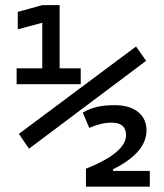

<svg xmlns="http://www.w3.org/2000/svg" viewBox="-20 -713 626 734"><path d="M308.6 0.5V-67.9Q461.9 -129.4 461.9 -196.3Q461.9 -244.1 406.2 -244.1Q366.7 -244.1 321.3 -224.1L296.4 -282.7Q323.7 -298.3 352.3 -304.7Q380.9 -311 418 -311Q475.1 -311 507.6 -285.2Q540 -259.3 540 -214.4Q540 -129.4 412.1 -65.9V-59.6H552.7V0.5ZM90.8 -144.5 52.2 -201.2 500 -535.2 538.6 -480.5ZM43.5 -391.1V-451.7H141.6V-626L47.9 -601.1V-667.5L141.6 -693.4H208V-451.7H288.6V-391.1Z"/></svg>

Font: Cascadia Mono NF SemiLight
Style: Regular
Weight: 350
Monospace: yes
Designer: Aaron Bell
Foundry: Saja Typeworks
Version: Version 2404.023; ttfautohint (v1.8.4)